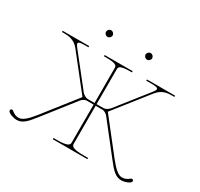

<svg xmlns="http://www.w3.org/2000/svg" viewBox="-140 -826 1052 1010"><g transform="rotate(30 386.0 -321.0)"><path d="M244.5 -630C244.5 -619 254 -610 264.5 -610C275.5 -610 284.5 -619.5 284.5 -630C284.5 -641 275 -650 264.5 -650C253.5 -650 244.5 -640.5 244.5 -630ZM484.5 -630C484.5 -619 494 -610 504.5 -610C515.5 -610 524.5 -619.5 524.5 -630C524.5 -641 515 -650 504.5 -650C493.5 -650 484.5 -640.5 484.5 -630ZM299.5 -520V-512.5H309.5C375.5 -512.5 379.5 -501.5 379.5 -486V-275H337.5C326.5 -275 310.5 -285 303.5 -293.5L156 -480C148.5 -489.5 144.5 -496 144.5 -501C144.5 -509 155.5 -512.5 180.5 -512.5H205.5V-520H44.5V-512.5H57C81 -512.5 118.5 -511.5 148 -474L309 -270L153 -71.5C121 -31 95 -7.5 72.5 -7.5C53.5 -7.5 43 -14 28.5 -25.5C26.5 -27 24 -28 22 -28C17 -28 12.5 -24.5 12.5 -19C12.5 -2.5 53.5 7.5 66.5 7.5C103.5 7.5 124 -15 163.5 -65.5L306 -247C311.5 -254.5 326.5 -265 337.5 -265H379.5V-35C379.5 -20.5 373 -7.5 304.5 -7.5H284.5V0H494.5V-7.5H467C398.5 -7.5 392 -20.5 392 -35V-265H434.5C445.5 -265 460.5 -254.5 466 -247L608.5 -65.5C648 -15 668.5 7.5 705.5 7.5C718.5 7.5 759.5 -2.5 759.5 -19C759.5 -24.5 755 -28 750 -28C748 -28 745.5 -27 743.5 -25.5C729 -14 718.5 -7.5 699.5 -7.5C677 -7.5 651 -31 619 -71.5L463 -270L624 -474C653.5 -511.5 691 -512.5 715 -512.5H727.5V-520H556.5V-512.5H591.5C616.5 -512.5 627.5 -509 627.5 -501C627.5 -496 623.5 -489.5 616 -480L468.5 -293.5C461.5 -285 445.5 -275 434.5 -275H392V-486C392 -501.5 396 -512.5 462 -512.5H469.5V-520Z"/></g></svg>

Font: ZnikomitSC
Style: Regular
Weight: 100
Designer: gluk
Foundry: gluk
Version: Version 0.55